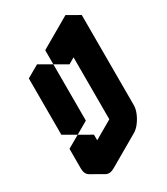

<svg xmlns="http://www.w3.org/2000/svg" viewBox="-234 -1028 1030 1181"><g transform="rotate(-30 281.5 -437.0)"><path d="M303 -750 520 -875V-235Q520 -209 507.5 -179Q495 -149 475.5 -123.5Q456 -98 433 -85L217 40Q182 60 156 45Q130 30 130 -10V-150L217 -200V-60L433 -185V-825Q433 -799 421 -769Q409 -739 389 -713.5Q369 -688 346 -675L303 -650ZM130 -650 217 -700V-300L130 -250ZM433 -825V-185L346 -235V-875ZM433 -185 217 -60 130 -110 346 -235ZM520 -875 303 -750 217 -800 433 -925ZM303 -750V-650L217 -700V-800ZM217 -200 130 -150 43 -200 130 -250ZM130 -150V-10Q130 30 156 45L69 -5Q43 -20 43 -60V-200ZM217 -700 130 -650 43 -700 130 -750ZM130 -650V-250L43 -300V-700Z"/></g></svg>

Font: Nabla
Style: Regular
Weight: 400
Designer: Arthur Reinders Folmer
Foundry: Typearture
Version: Version 1.002